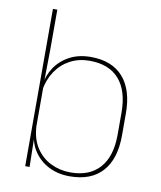

<svg xmlns="http://www.w3.org/2000/svg" viewBox="-78 -727 670 799"><g transform="rotate(10 257.0 -327.0)"><path d="M270 9.5Q220 9.5 180.2 -11Q140.5 -31.5 117 -68.5Q93.5 -105.5 93 -155.5H87L98 -172Q101 -117.5 125.2 -80.8Q149.5 -44 187.8 -25.5Q226 -7 271 -7Q351 -7 394 -55.5Q437 -104 437 -196V-288.5Q437 -381 394.2 -429.8Q351.5 -478.5 269.5 -478.5Q223.5 -478.5 187 -459Q150.5 -439.5 127 -404.5Q103.5 -369.5 96 -323L87 -341.5H92.5Q97.5 -384 120.2 -418.8Q143 -453.5 181.5 -474.2Q220 -495 271.5 -495Q361 -495 408.2 -441.8Q455.5 -388.5 455.5 -288.5V-196Q455.5 -96 407.8 -43.2Q360 9.5 270 9.5ZM99.5 0H81V-664.5H99.5V-494.5L97.5 -356L98 -346.5V-138L97 -130.5Z"/></g></svg>

Font: Anek Kannada Medium Thin
Style: Regular
Weight: 250
Version: Version 1.003